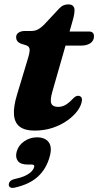

<svg xmlns="http://www.w3.org/2000/svg" viewBox="-20 -598 460 899"><path d="M103.5 -385.5 77 -394Q66 -398.5 60.8 -406.2Q55.5 -414 55.5 -423.5Q55.5 -437.5 67 -445.2Q78.5 -453 98 -453H127Q144.5 -453 158.2 -460.5Q172 -468 186 -482L257 -558Q267.5 -569 277.8 -573.2Q288 -577.5 300 -577.5Q315 -577.5 322 -570Q329 -562.5 329 -550.5Q329 -543 327 -530Q325 -517 320 -500.5L225 -168.5Q213.5 -128.5 220.5 -113Q227.5 -97.5 252.5 -97.5Q269.5 -97.5 285.2 -106Q301 -114.5 319 -133.5Q327.5 -142.5 333.5 -146Q339.5 -149.5 346 -149.5Q354.5 -149.5 359.8 -143.5Q365 -137.5 363.5 -126.5Q360.5 -103.5 342.8 -79.2Q325 -55 295.2 -33.8Q265.5 -12.5 226.5 0.5Q187.5 13.5 141.5 13.5Q96.5 13.5 72.5 -4.8Q48.5 -23 45.5 -60.2Q42.5 -97.5 59.5 -154L111.5 -326.5Q120.5 -356.5 118.5 -368.8Q116.5 -381 103.5 -385.5ZM252.5 -384.5 273.5 -450.5H396Q420 -450.5 420 -428Q420 -408 403.8 -396.2Q387.5 -384.5 360 -384.5ZM109.5 172.5Q75.5 172.5 63.2 155.2Q51 138 58 112.5Q66 82.5 93.2 63.8Q120.5 45 153 45Q190.5 45 207.8 67.5Q225 90 213 134Q198 191 158.5 228Q119 265 49 280.5Q34.5 283.5 27.8 279.2Q21 275 21 266Q21.5 257.5 28 250.5Q34.5 243.5 48 240.5Q78.5 234 98 224.8Q117.5 215.5 127.8 204.5Q138 193.5 140 183.5Q143 172.5 128.5 172.5Z"/></svg>

Font: Fraunces
Style: Bold Italic
Weight: 700
Italic angle: -16°
Version: Version 1.000;[b76b70a41]